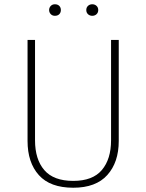

<svg xmlns="http://www.w3.org/2000/svg" viewBox="-20 -869 684 899"><path d="M536 -682V-209Q536 -109 482.5 -49.5Q429 10 323 10Q215 10 162 -49Q109 -108 109 -209V-682H144V-212Q144 -123 187.5 -72.5Q231 -22 323 -22Q414 -22 457 -73Q500 -124 500 -212V-682ZM392 -841.5Q400 -849 412 -849Q424 -849 432 -841.5Q440 -834 440 -822Q440 -810 432 -802.5Q424 -795 412 -795Q400 -795 392 -802.5Q384 -810 384 -822Q384 -834 392 -841.5ZM237 -849Q250 -849 257.5 -841.5Q265 -834 265 -822Q265 -810 257.5 -802.5Q250 -795 237 -795Q225 -795 217.5 -803Q210 -811 210 -822Q210 -833 217.5 -841Q225 -849 237 -849Z"/></svg>

Font: FiraSans
Style: Regular
Weight: 200
Designer: Carrois Corporate & Edenspiekermann AG
Foundry: Carrois Corporate GbR & Edenspiekermann AG
Version: Version 3.106;PS 003.106;hotconv 1.0.70;makeotf.lib2.5.58329